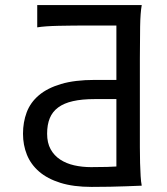

<svg xmlns="http://www.w3.org/2000/svg" viewBox="-20 -733 658 758"><path d="M539.6 -712.9Q534.2 -683.6 533.2 -628.2Q532.2 -572.8 532.2 -500.5V-151.9Q532.2 -118.2 533 -89.4Q533.7 -60.5 535.2 -37.6Q536.6 -14.6 539.6 0Q510.7 1.5 478 2.4Q450.2 3.4 414.6 4.2Q378.9 4.9 341.8 4.9Q270 4.9 218.5 -11.2Q167 -27.3 134.3 -55.7Q101.6 -84 86.2 -122.3Q70.8 -160.6 70.8 -205.1Q70.8 -250.5 85.4 -289.6Q100.1 -328.6 133.5 -356.9Q167 -385.3 221.2 -401.4Q275.4 -417.5 354 -417.5H439.5V-632.3H339.4Q267.1 -632.3 211.7 -631.1Q156.2 -629.9 127 -625V-712.9ZM354 -341.8Q303.7 -341.8 268.1 -333.7Q232.4 -325.7 209.7 -308.8Q187 -292 176.5 -266.4Q166 -240.7 166 -205.1Q166 -168.9 179.9 -143.8Q193.8 -118.7 217.8 -103Q241.7 -87.4 272.9 -80.3Q304.2 -73.2 339.4 -73.2Q380.4 -73.2 403.1 -74Q425.8 -74.7 439.5 -75.7V-341.8Z"/></svg>

Font: Andika Compact
Style: Regular
Weight: 400
Designer: Victor Gaultney, Annie Olsen, Julie Remington, Don Collingsworth, Eric Hays, Becca Hirsbrunner
Foundry: SIL International
Version: Version 5.000 ; LnSpcTght